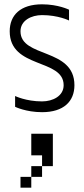

<svg xmlns="http://www.w3.org/2000/svg" viewBox="-20 -520 390 890"><path d="M175 0C275 0 325 -50 325 -125C325 -300 75 -250 75 -375C75 -425 125 -450 175 -450C250 -450 300 -425 300 -425V-475C300 -475 250 -500 175 -500C75 -500 25 -450 25 -375C25 -200 275 -250 275 -125C275 -75 225 -50 175 -50C100 -50 50 -75 50 -75V-25C50 -25 100 0 175 0ZM75 350H125V300H75ZM125 300H175V250H125ZM125 200H175V250H225V100H125Z"/></svg>

Font: LS-VG5000 Light
Style: Regular
Weight: 400
Designer: Justin Bihan, 2021
Foundry: Justin Bihan, 2021
Version: Version 1.000;Glyphs 3.1.2 (3151)